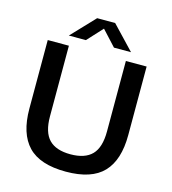

<svg xmlns="http://www.w3.org/2000/svg" viewBox="-135 -1057 1050 1175"><g transform="rotate(15 390.0 -469.5)"><path d="M391 9.5Q227 9.5 151.8 -69Q76.5 -147.5 76.5 -306V-740H210.5V-293Q210.5 -192 255 -146.2Q299.5 -100.5 391 -100.5Q482.5 -100.5 527 -146.2Q571.5 -192 571.5 -293V-740H703V-306Q703 -147.5 628.2 -69Q553.5 9.5 391 9.5ZM194 -800 334 -947.5H448L588 -800H480L391 -896.5L302 -800Z"/></g></svg>

Font: Encode Sans Semi Expanded SemiBold
Style: Regular
Weight: 600
Width: 6
Designer: Multiple Designers
Foundry: Impallari Type
Version: Version 3.000; ttfautohint (v1.8.3) -l 8 -r 50 -G 200 -x 14 